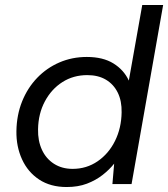

<svg xmlns="http://www.w3.org/2000/svg" viewBox="-20 -740 676 772"><path d="M248 12Q183 12 137.5 -18Q92 -48 68.5 -99.5Q45 -151 46 -213Q47 -278 69 -332.5Q91 -387 129.5 -427Q168 -467 219 -489Q270 -511 329 -511Q394 -511 436 -485Q478 -459 498 -416L552 -720H636L509 0H432L439 -82Q420 -58 392.5 -36.5Q365 -15 329.5 -1.5Q294 12 248 12ZM272 -61Q328 -61 372.5 -91.5Q417 -122 442.5 -173.5Q468 -225 469 -288Q470 -334 453.5 -367.5Q437 -401 406 -419.5Q375 -438 331 -438Q275 -438 231 -410Q187 -382 160.5 -332.5Q134 -283 133 -220Q132 -174 148.5 -138Q165 -102 197 -81.5Q229 -61 272 -61Z"/></svg>

Font: DM Sans 20pt
Style: Italic
Weight: 400
Italic angle: -10°
Version: Version 4.004;gftools[0.9.30]